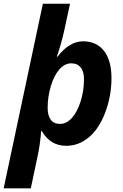

<svg xmlns="http://www.w3.org/2000/svg" viewBox="-53 -780 668 1040"><path d="M333 -437C354.5 -437 371.3 -429.9 383.5 -415.5C395.8 -401.2 401.9 -379.7 401.9 -351.1C401.9 -309.1 395.8 -268.8 383.5 -230.2C371.3 -191.7 355.5 -161.8 335.9 -140.6C316.4 -119.5 295.4 -108.9 272.9 -108.9C249.5 -108.9 232.3 -116.7 221.4 -132.3C210.5 -147.9 205.1 -168.8 205.1 -194.8C205.1 -236.2 211 -276.3 222.9 -315.2C234.8 -354.1 250.3 -384.1 269.5 -405.3C288.7 -426.4 309.9 -437 333 -437ZM397 -556.2C347.5 -556.2 301.4 -528.5 258.8 -473.1H254.9C271.5 -521.6 284.5 -567.2 293.9 -609.9L326.2 -759.8H179.2L-33.2 240.2H113.8L148.9 74.2C159 29.9 166 -18.1 169.9 -69.8H173.8C204.1 -16.8 248.2 9.8 306.2 9.8C350.7 9.8 391.4 -5.5 428.2 -36.1C465 -66.7 494.6 -111.7 517.1 -170.9C539.6 -230.1 550.8 -292.2 550.8 -356.9C550.8 -420.4 537.4 -469.5 510.5 -504.2C483.6 -538.8 445.8 -556.2 397 -556.2Z"/></svg>

Font: OpenSans
Style: Bold Italic
Weight: 700
Italic angle: -12°
Foundry: Ascender Corporation
Version: Version 1.10; ttfautohint (v1.2) -l 8 -r 50 -G 200 -x 14 -D 